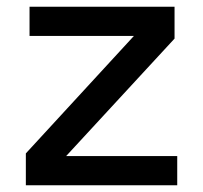

<svg xmlns="http://www.w3.org/2000/svg" viewBox="-20 -552 604 572"><path d="M57 0V-95L379 -445H68V-532H500V-437L177 -87H508V0Z"/></svg>

Font: Geist Med
Style: Regular
Weight: 400
Designer: Basement.studio, Andrés Briganti, Mateo Zaragoza
Foundry: Basement.studio, Vercel, Andrés Briganti, Guido Ferreyra, Mateo Zaragoza
Version: Version 1.401